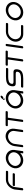

<svg xmlns="http://www.w3.org/2000/svg" viewBox="2793 -3591 800 6426"><g transform="rotate(-90 3193.0 -378.0)"><path d="M576.1 -279C591.1 -279.4 606.3 -295.2 609.3 -316C612.2 -337 601.5 -353.1 586.5 -353.1C586.4 -353.3 211.5 -353.1 211.5 -353.1C196.7 -353.1 181.2 -337 178.3 -316C175.3 -295.2 186.1 -279 201.1 -279ZM109.8 -28C109.8 -28 129.6 -171.4 146.3 -290.3C163 -409.2 275.2 -506 386.8 -506C498.3 -506 656.8 -506 656.8 -506C671.8 -506 687 -522.1 690 -543C692.9 -563.9 682.2 -580 667.2 -580C667.2 -580 558.8 -580.8 397.3 -580.8C235.8 -580.8 96.8 -450.1 63.9 -290.3C63.9 -290.3 35.8 -28 35.7 -28C33.7 -13 48 0 68.9 0C89.8 0 107.7 -13 109.8 -28Z M1346.6 -10.5 1386.8 -292.6C1409.5 -454.1 1290.7 -585.2 1122.1 -585.2C953.6 -585.2 797.9 -454.1 775.2 -292.6C752.5 -131.1 871.3 0 1039.9 0C1132.1 0 1220.4 -39.2 1285.3 -101.2C1281 -70.6 1276.7 -40.1 1272.4 -9.5C1270.3 5.5 1344.5 4.5 1346.6 -10.5ZM854 -292.6C869.6 -404.1 985.4 -502.7 1110.5 -502.7C1235.7 -502.7 1323.7 -404.1 1308 -292.6C1292.4 -181.1 1176.6 -82.5 1051.5 -82.5C926.3 -82.5 838.3 -181.1 854 -292.6Z M2058.6 -28C2058.6 -28 2074.5 -136.5 2097.2 -298C2119.9 -459.5 2008 -590.6 1847.9 -590.6C1687.7 -590.6 1539 -459.5 1516.3 -298C1493.6 -136.5 1479.1 -28 1479.1 -28C1476.9 -13 1491.3 0 1512.2 0C1533.1 0 1551 -13 1553.2 -28C1553.2 -28 1575.4 -186.5 1591.1 -298C1606.8 -409.5 1717.4 -508.1 1836.3 -508.1C1955.2 -508.1 2038.1 -409.5 2022.4 -298C2006.8 -186.5 1984.5 -28 1984.5 -28C1982.3 -13 1996.7 0 2017.6 0C2038.5 0 2056.4 -13 2058.6 -28Z M2215.7 -590C2200.6 -589.6 2185.4 -573.9 2182.5 -553C2179.6 -532.1 2190.3 -516 2205.3 -516C2205.4 -515.9 2294.3 -515.8 2393.2 -515.9C2374 -379.8 2324.7 -28 2324.7 -28C2322.6 -13.2 2336.9 0 2357.8 0C2378.7 0 2396.7 -13 2398.8 -28L2467.3 -515.9C2566.2 -515.9 2655.3 -516 2655.3 -516C2670.1 -515.9 2685.6 -532.1 2688.5 -553C2691.4 -573.9 2680.7 -590 2665.7 -590H2454.3C2450.3 -591.3 2445.8 -592 2441 -592C2436.1 -592 2431.5 -591.3 2427.1 -590Z M3348.6 -10.5 3388.8 -292.6C3411.5 -454.1 3292.7 -585.2 3124.1 -585.2C2955.6 -585.2 2799.9 -454.1 2777.2 -292.6C2754.5 -131.1 2873.3 0 3041.9 0C3134.1 0 3222.4 -39.2 3287.3 -101.2C3283 -70.6 3278.7 -40.1 3274.4 -9.5C3272.3 5.5 3346.5 4.5 3348.6 -10.5ZM2856 -292.6C2871.6 -404.1 2987.4 -502.7 3112.5 -502.7C3237.7 -502.7 3325.7 -404.1 3310 -292.6C3294.4 -181.1 3178.6 -82.5 3053.5 -82.5C2928.3 -82.5 2840.3 -181.1 2856 -292.6ZM3196.2 -712.2C3211.4 -737.2 3205.6 -758.5 3180.6 -758.5C3155.6 -758.5 3122.7 -737.2 3107.5 -712.2C3090.1 -691.8 3059.9 -658.5 3056.3 -642.2C3053.2 -631 3093.1 -620.6 3125.3 -616C3105.4 -629.5 3084.3 -635.5 3106.5 -671.6C3110.7 -668 3116.7 -666 3124.4 -666C3149.4 -666 3181.1 -687.2 3196.2 -712.2Z M3942.8 -326.9C3781.3 -326.9 3672.7 -326.2 3672.7 -326.2C3572.2 -326 3602.8 -392 3603.1 -393.9C3615.2 -479.8 3717.1 -503.6 3828.6 -503.6C3940.2 -503.6 4098.6 -503.5 4098.6 -503.5C4113.6 -503.5 4128.9 -519.7 4131.8 -540.6C4134.8 -561.5 4124 -577.6 4109 -577.6C4109 -577.6 4000.6 -578.4 3839.1 -578.4C3677.6 -578.4 3542.6 -550 3520.6 -393.9C3498.3 -234.8 3588.7 -251.4 3662.2 -251.4C3823.7 -251.4 3931.8 -252.3 3932.3 -252.1C4032.8 -252.3 4002.2 -186.4 4001.9 -184.5C3989.8 -98.6 3887.9 -74.8 3776.4 -74.8C3664.8 -74.8 3506.4 -74.8 3506.4 -74.8C3491.4 -74.8 3476.1 -58.7 3473.2 -37.8C3470.2 -16.9 3481 -0.7 3496 -0.7C3496 -0.7 3604.4 0 3765.9 0C3927.4 0 4062.4 -28.3 4084.4 -184.5C4106.7 -343.6 4016.3 -326.9 3942.8 -326.9Z M4239.7 -590C4224.6 -589.6 4209.4 -573.9 4206.5 -553C4203.6 -532.1 4214.3 -516 4229.3 -516C4229.4 -515.9 4318.3 -515.8 4417.2 -515.9C4398 -379.8 4348.7 -28 4348.7 -28C4346.6 -13.2 4360.9 0 4381.8 0C4402.7 0 4420.7 -13 4422.8 -28L4491.3 -515.9C4590.2 -515.9 4679.3 -516 4679.3 -516C4694.1 -515.9 4709.6 -532.1 4712.5 -553C4715.4 -573.9 4704.7 -590 4689.7 -590H4478.3C4474.3 -591.3 4469.8 -592 4465 -592C4460.1 -592 4455.5 -591.3 4451.1 -590Z M4936.6 -562C4938.3 -577 4924.4 -590 4903.5 -590C4882.6 -590 4864.6 -577 4862.5 -562C4862.3 -561.8 4787.5 -28 4787.5 -28C4785.4 -13.2 4799.7 0 4820.6 0C4841.5 0 4859.4 -13 4861.6 -28Z M5616.5 -580C5616.5 -580 5508.1 -580.8 5346.6 -580.8C5185.1 -580.8 5035.6 -450.4 5013.1 -290.3C4990.6 -130.2 5103.4 0.2 5264.9 0.2C5426.4 0.2 5535 -0.5 5535 -0.5C5550 -0.5 5565.3 -16.7 5568.2 -37.6C5571.2 -58.5 5560.4 -74.6 5545.4 -74.6C5545.4 -74.6 5386.9 -74.6 5275.4 -74.6C5163.9 -74.6 5078.9 -171.4 5095.6 -290.3C5112.3 -409.2 5224.5 -506 5336 -506C5447.6 -506 5606 -506 5606 -506C5621 -506 5636.3 -522.1 5639.2 -543C5642.2 -563.9 5631.5 -580 5616.5 -580Z M5805 -292.6C5820.6 -404.1 5936.4 -502.7 6061.5 -502.7C6186.7 -502.7 6274.7 -404.1 6259 -292.6C6243.4 -181.1 6127.6 -82.5 6002.5 -82.5C5877.3 -82.5 5789.3 -181.1 5805 -292.6ZM5726.2 -292.6C5703.5 -131.1 5822.3 0 5990.9 0C6159.4 0 6315.1 -131.1 6337.8 -292.6C6360.5 -454.1 6241.7 -585.2 6073.1 -585.2C5904.6 -585.2 5748.9 -454.1 5726.2 -292.6Z"/></g></svg>

Font: Hi.
Style: Regular
Weight: 400
Designer: Mew Too, Robert Jablonski
Foundry: Cannot Into Space Fonts
Version: Version 1.996